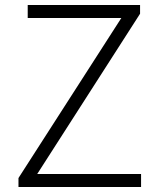

<svg xmlns="http://www.w3.org/2000/svg" viewBox="-20 -749 636 769"><path d="M54 0V-36L466 -677H91V-729H541V-694L129 -52H545V0Z"/></svg>

Font: Noto Sans SC Thin Light
Style: Regular
Weight: 300
Version: Version 2.004-H2;hotconv 1.0.118;makeotfexe 2.5.65603